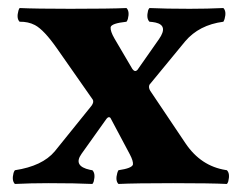

<svg xmlns="http://www.w3.org/2000/svg" viewBox="-20 -456 601 478"><path d="M183.1 -73.2Q161.1 -42.5 204.1 -33.2Q207 -32.7 210 -32.2Q218.3 -23.9 213.4 -4.4Q211.9 0 210 2Q169.4 0 100.1 0Q56.6 0 17.1 2Q8.8 -6.3 13.7 -25.4Q15.1 -29.8 17.1 -32.2Q85.4 -42.5 116.2 -79.1L208 -192.9Q214.4 -202.1 210.9 -208L122.1 -335Q89.4 -381.8 66.9 -393.6Q50.3 -402.3 28.8 -401.9Q20.5 -410.2 25.9 -429.7Q27.3 -434.1 28.8 -436Q69.3 -434.1 154.8 -434.1Q253.9 -434.1 294.9 -436Q303.2 -427.7 298.3 -408.7Q296.9 -404.3 294.9 -401.9Q257.3 -397.9 255.4 -388.2Q254.4 -378.4 265.1 -359.9L309.6 -284.2Q315.9 -275.4 322.3 -282.2L376 -358.9Q399.4 -392.6 367.2 -399.9Q359.9 -401.4 352.1 -401.9Q343.8 -410.2 348.6 -429.7Q350.1 -434.1 352.1 -436Q392.6 -434.1 452.1 -434.1Q496.1 -434.1 536.1 -436Q544.4 -427.7 539.1 -408.7Q537.6 -404.3 536.1 -401.9Q475.6 -394 440.9 -353L352.1 -245.1Q349.1 -238.3 354 -230L441.9 -99.1Q480 -42.5 542 -32.7Q543.9 -32.2 544.9 -32.2Q553.2 -23.9 548.3 -4.4Q546.9 0 544.9 2Q504.4 0 411.1 0Q315.9 0 274.9 2Q266.6 -6.3 272 -25.4Q273.4 -29.8 274.9 -32.2Q308.6 -37.1 311 -46.4Q312 -55.2 303.2 -71.8L254.9 -162.6Q250.5 -167 245.1 -160.2Z"/></svg>

Font: Linux Libertine O
Style: Bold
Weight: 700
Designer: Philipp H. Poll
Foundry: Philipp H. Poll
Version: Version 5.0.0